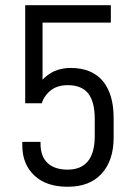

<svg xmlns="http://www.w3.org/2000/svg" viewBox="-20 -710 524 740"><path d="M112.8 -33.2Q65.9 -77.1 65.9 -149.9V-163.1H136.2V-155.8Q136.2 -107.4 163.1 -82Q190.4 -56.2 240.2 -56.2Q345.2 -56.2 345.2 -186V-251Q345.2 -317.4 319.8 -350.1Q293.9 -381.8 241.2 -381.8Q203.6 -381.8 178.2 -363.8Q150.4 -342.3 141.1 -312H77.1V-689.9H407.2V-623H144V-402.8Q163.6 -423.8 189.9 -436Q219.7 -448.2 251 -448.2Q334 -448.2 376 -397.9Q418 -347.7 418 -254.9V-180.2Q418 -90.8 371.1 -40Q325.2 9.8 241.2 9.8Q158.7 9.8 112.8 -33.2Z"/></svg>

Font: D-DIN-PRO
Style: Regular
Weight: 400
Designer: Charles Nix
Foundry: Datto Inc.
Version: Version 1.000;hotconv 1.0.109;makeotfexe 2.5.65596